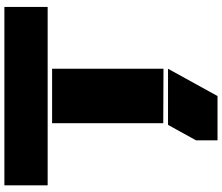

<svg xmlns="http://www.w3.org/2000/svg" viewBox="-86 -654 978 845"><g transform="rotate(-90 402.5 -231.0)"><path d="M794.9 -509.8H9.8V-700.2H794.9ZM208 237.8V143.1L275.9 20H522.9L402.8 237.8ZM283.2 -1V-490.2H522.9V0Z"/></g></svg>

Font: Nastup Basic
Style: Regular
Weight: 400
Designer: Maksym Kobuzan
Foundry: Zakznak
Version: Version 1.020;FEAKit 1.0